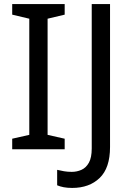

<svg xmlns="http://www.w3.org/2000/svg" viewBox="-20 -734 652 944"><path d="M298 0H40V-52L124 -71V-642L40 -662V-714H298V-662L214 -642V-71L298 -52ZM335 190Q311 190 293 186.5Q275 183 261 177V101Q277 105 295 108Q313 111 333 111Q358 111 380.5 101Q403 91 417 66Q431 41 431 -4V-714H521V-11Q521 92 470 141Q419 190 335 190Z"/></svg>

Font: Noto Sans Nushu
Style: Regular
Weight: 400
Designer: Lisa Huang
Foundry: Lisa Huang
Version: Version 1.003; ttfautohint (v1.8.4.7-5d5b)